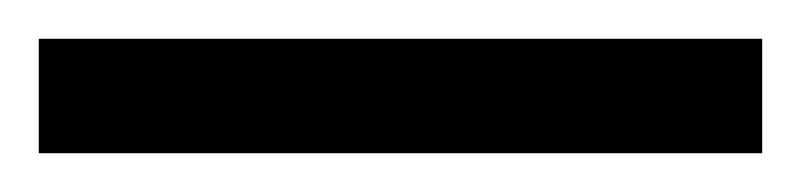

<svg xmlns="http://www.w3.org/2000/svg" viewBox="-24 -839 413 99"><path d="M-4 -760V-819H369V-760Z"/></svg>

Font: Noto Serif Myanmar ExtraCondensed Medium
Style: Regular
Weight: 500
Width: 2
Designer: Ben Mitchell and the Monotype Design Team
Foundry: Monotype Imaging Inc.
Version: Version 2.106; ttfautohint (v1.8.4.7-5d5b)